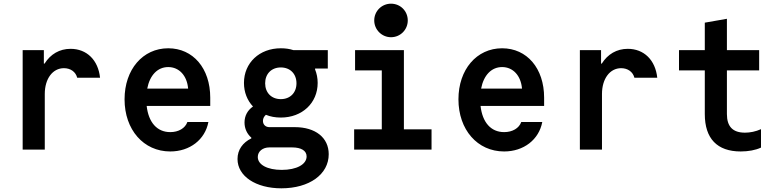

<svg xmlns="http://www.w3.org/2000/svg" viewBox="-20 -812 4240 1042"><path d="M223 0V-302C223 -385 266 -442 327 -442C363 -442 391 -422 399 -390H523C513 -486 451 -547 363 -547C303 -547 254 -518 222 -467H218V-540H103V0Z M776 -237H1121V-282C1121 -441 1028 -550 893 -550C755 -550 656 -435 656 -273C656 -108 759 10 904 10C1010 10 1093 -54 1111 -150H997C985 -116 949 -95 904 -95C832 -95 786 -148 776 -237ZM893 -448C952 -448 995 -402 1001 -331H779C793 -404 835 -448 893 -448Z M1304 -362C1304 -311 1322 -267 1353 -234C1324 -214 1307 -184 1307 -147C1307 -114 1321 -85 1344 -65V-61C1297 -38 1269 1 1269 51C1269 144 1368 210 1507 210C1659 210 1764 134 1764 25C1764 -65 1692 -122 1580 -122H1442C1421 -122 1407 -136 1407 -156C1407 -169 1413 -180 1423 -189C1447 -179 1474 -174 1504 -174C1620 -174 1704 -253 1704 -362C1704 -388 1699 -413 1690 -435V-440H1759V-540H1572C1551 -547 1528 -550 1504 -550C1388 -550 1304 -471 1304 -362ZM1442 -12H1565C1615 -12 1644 6 1644 37C1644 80 1590 110 1509 110C1431 110 1379 82 1379 40C1379 10 1405 -12 1442 -12ZM1504 -274C1453 -274 1419 -309 1419 -360C1419 -411 1453 -446 1504 -446C1555 -446 1589 -411 1589 -360C1589 -309 1555 -274 1504 -274Z M1902 0H2322V-110H2172V-540H1907V-430H2052V-110H1902ZM2011 -701C2011 -651 2052 -610 2102 -610C2153 -610 2193 -651 2193 -701C2193 -752 2153 -792 2102 -792C2052 -792 2011 -752 2011 -701Z M2588 -237H2933V-282C2933 -441 2840 -550 2705 -550C2567 -550 2468 -435 2468 -273C2468 -108 2571 10 2716 10C2822 10 2905 -54 2923 -150H2809C2797 -116 2761 -95 2716 -95C2644 -95 2598 -148 2588 -237ZM2705 -448C2764 -448 2807 -402 2813 -331H2591C2605 -404 2647 -448 2705 -448Z M3247 0V-302C3247 -385 3290 -442 3351 -442C3387 -442 3415 -422 3423 -390H3547C3537 -486 3475 -547 3387 -547C3327 -547 3278 -518 3246 -467H3242V-540H3127V0Z M3925 -193V-430H4100V-540H3925V-710L3805 -689V-540H3665V-430H3805V-193C3805 -60 3872 10 4000 10C4041 10 4080 3 4110 -11V-111C4081 -98 4051 -92 4023 -92C3957 -92 3925 -125 3925 -193Z"/></svg>

Font: CommitMono
Style: Bold
Weight: 700
Monospace: yes
Designer: Eigil Nikolajsen
Foundry: Eigil Nikolajsen
Version: Version 1.143